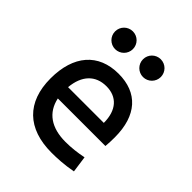

<svg xmlns="http://www.w3.org/2000/svg" viewBox="-206 -861 998 998"><g transform="rotate(45 293.0 -362.5)"><path d="M337.9 9.8C377 9.8 427.7 7.8 489.3 -3.9L476.6 -94.7C433.6 -85.9 392.6 -81.1 349.6 -81.1C245.6 -81.1 180.2 -126.5 162.1 -212.9H511.7C513.7 -233.4 514.6 -254.9 514.6 -279.3C514.6 -440.4 434.6 -527.3 294.9 -527.3C146.5 -527.3 61.5 -428.7 61.5 -259.8C61.5 -85.9 161.1 9.8 337.9 9.8ZM158.2 -292C166.5 -384.3 215.8 -436.5 295.9 -436.5C374 -436.5 420.9 -384.8 420.9 -292ZM191.4 -604.5C227.5 -604.5 256.8 -633.8 256.8 -669.9C256.8 -706.5 227.5 -735.4 191.4 -735.4C155.3 -735.4 126 -706.5 126 -669.9C126 -633.8 155.3 -604.5 191.4 -604.5ZM396.5 -604.5C432.6 -604.5 461.9 -633.8 461.9 -669.9C461.9 -706.5 432.6 -735.4 396.5 -735.4C360.4 -735.4 331.1 -706.5 331.1 -669.9C331.1 -633.8 360.4 -604.5 396.5 -604.5Z"/></g></svg>

Font: Cascadia Mono NF
Style: Regular
Weight: 400
Monospace: yes
Designer: Aaron Bell
Foundry: Saja Typeworks
Version: Version 2404.023